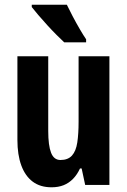

<svg xmlns="http://www.w3.org/2000/svg" viewBox="-20 -786 541 816"><path d="M445 -547V0H342L327 -70H320Q308 -44 290.5 -26Q273 -8 250.5 1Q228 10 199 10Q151 10 119 -14Q87 -38 70.5 -83Q54 -128 54 -191V-547H185V-229Q185 -168 197 -137Q209 -106 237 -106Q269 -106 286 -125Q303 -144 308.5 -180.5Q314 -217 314 -269V-547ZM264 -766Q274 -745 289 -716.5Q304 -688 319.5 -661.5Q335 -635 346 -619V-606H253Q240 -618 220.5 -637.5Q201 -657 180.5 -679.5Q160 -702 142.5 -722.5Q125 -743 115 -756V-766Z"/></svg>

Font: Noto Sans Khmer ExtraCondensed
Style: Bold
Weight: 700
Width: 2
Designer: Danh Hong and the Monotype Design Team
Foundry: Monotype Imaging Inc.
Version: Version 2.004